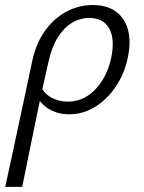

<svg xmlns="http://www.w3.org/2000/svg" viewBox="-55 -439 560 748"><path d="M-34.6 289Q-20.6 225.5 -7.8 165.5Q5 105.5 17.8 46Q30.5 -13.4 43.5 -74.2Q56.5 -135 70.3 -199.7Q85.4 -270.7 120.6 -319.5Q155.9 -368.2 204 -393.8Q252.2 -419.4 306.2 -419.4Q361.6 -419.4 396.6 -393.9Q431.6 -368.4 443.7 -322.5Q455.8 -276.7 443.3 -216.1Q430.2 -152.3 396.2 -101.8Q362.2 -51.4 315.2 -22.5Q268.2 6.3 214.1 6.3Q183 6.3 157.4 -3.7Q131.8 -13.6 113.6 -30.8Q95.5 -48 86.4 -69.6L105.9 -98.4Q121 -70.4 149.4 -56.7Q177.7 -43 208.5 -43Q251 -43 285.4 -65.1Q319.8 -87.3 344.1 -126.5Q368.5 -165.6 378.8 -216.5Q393.1 -288.9 370 -329Q346.8 -369 292.2 -369Q256.5 -369 225 -349.9Q193.5 -330.7 170 -293Q146.5 -255.4 134.2 -200Q122.2 -146.6 113.6 -107.7Q105 -68.8 97.6 -33.1Q90.2 2.6 81.4 44.7Q72.6 86.8 60.8 145.2Q48.9 203.5 31.5 289Z"/></svg>

Font: Ysabeau
Style: Bold Italic
Weight: 700
Italic angle: -12°
Designer: Christian Thalmann (Catharsis Fonts)
Version: Version 2.002